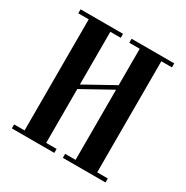

<svg xmlns="http://www.w3.org/2000/svg" viewBox="-147 -752 850 877"><g transform="rotate(30 278.0 -314.0)"><path d="M31 0V-21H86V-607H31V-628H255V-607H200V-329L355 -415V-607H300V-628H525V-607H469V-21H525V0H300V-21H355V-391L200 -305V-21H255V0Z"/></g></svg>

Font: Pochaevsk
Style: Regular
Weight: 400
Version: Version 1.210; ttfautohint (v1.8.4.7-5d5b)